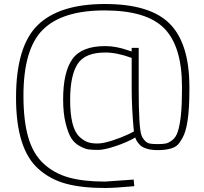

<svg xmlns="http://www.w3.org/2000/svg" viewBox="-20 -739 1019 958"><path d="M925 -305V-288Q925 -109 890 -50Q878 -28 866.5 -16.5Q855 -5 836 1Q806 10 770.5 10Q735 10 714 3.5Q693 -3 682 -12Q660 -33 655 -53Q614 -29 557 -10Q500 9 470 9Q440 9 422 6.5Q404 4 378 -10Q352 -24 336 -49Q320 -74 307.5 -124Q295 -174 295 -243Q295 -379 341 -444Q387 -509 505 -509Q558 -509 616 -489L637 -482V-500H672V-300Q672 -100 686 -64Q691 -50 702.5 -37.5Q714 -25 728.5 -22.5Q743 -20 768 -20Q793 -20 807.5 -23Q822 -26 840 -40Q858 -54 867 -82Q888 -146 888 -288V-306Q888 -507 800 -597Q712 -687 501.5 -687Q291 -687 194 -591Q97 -495 97 -261Q97 -137 121 -54Q145 29 197.5 77.5Q250 126 323 146.5Q396 167 504 167L647 157L650 190Q552 199 504 199Q388 199 309 177.5Q230 156 172 104Q60 5 60 -251.5Q60 -508 168 -613.5Q276 -719 503 -719Q730 -719 827.5 -620Q925 -521 925 -305ZM618 -68 648 -83Q637 -197 637 -300V-450Q564 -477 505 -477Q404 -477 367 -419.5Q330 -362 330 -240Q330 -99 377 -56Q399 -36 418.5 -29.5Q438 -23 466.5 -23Q495 -23 541 -38Q587 -53 618 -68Z"/></svg>

Font: Titillium Web ExtraLight
Style: Regular
Weight: 275
Version: Version 1.002;PS 57.000;hotconv 1.0.70;makeotf.lib2.5.55311